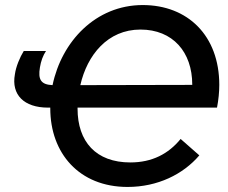

<svg xmlns="http://www.w3.org/2000/svg" viewBox="-20 -730 902 760"><path d="M170 -304H179V-301C179 -124 293 10 485 10C604 10 705 -40 769 -115L695 -180C647 -121 582 -87 496 -87C360 -87 287 -169 287 -300V-304H839C845 -335 848 -366 848 -394C848 -589 723 -710 545 -710C359 -710 224 -566 188 -393C142 -395 130 -415 138 -463C142 -488 150 -510 162 -528H74C59 -504 43 -466 39 -436C24 -355 75 -304 170 -304ZM298 -393C325 -512 406 -613 536 -613C664 -613 741 -524 741 -395V-394Z"/></svg>

Font: Fixel Display 20240404 Medium
Style: Italic
Weight: 500
Italic angle: -10°
Designer: AlfaBravo + MacPaw
Foundry: Kyrylo Tkachov, Marchela Mozhyna, Serhii Makarenko, Maria Weinstein, Zakhar Kryvoshyya
Version: Version 1.211;Glyphs 3.2 (3225)